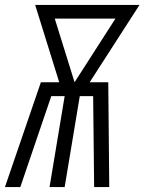

<svg xmlns="http://www.w3.org/2000/svg" viewBox="-37 -755 583 775"><path d="M-17 0 128 -423H202L105 -735H526L325 -423H400L404 0H343L339 -367H285L224 0H163L224 -367H170L45 0ZM264 -423 429 -680H184Z"/></svg>

Font: Iosevka SS04 Light
Style: Italic
Weight: 300
Italic angle: -9°
Monospace: yes
Designer: Belleve Invis
Foundry: Belleve Invis
Version: Version 19.0.0; ttfautohint (v1.8.4)